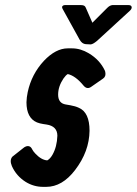

<svg xmlns="http://www.w3.org/2000/svg" viewBox="-20 -727 540 758"><path d="M344.7 -637.2 403.8 -696.3Q413.6 -706.1 424.3 -707Q427.2 -707 431.2 -707H486.8Q500 -707 500 -697.3Q499.5 -690.9 492.7 -684.6L362.8 -565.4Q346.2 -551.8 337.9 -551.8Q336.4 -551.8 335.4 -551.8L317.9 -552.7Q304.2 -554.2 295.4 -568.8Q294.9 -569.8 294.4 -570.3L228 -690.4Q221.2 -701.2 230 -705.6Q233.4 -707 237.8 -707H298.3Q312.5 -707 316.4 -700.7Q317.4 -698.7 318.8 -696.3ZM247.6 -536.1Q247.6 -536.1 264.2 -536.1Q297.9 -536.1 330.6 -516.6Q374 -490.7 394 -448.2Q395 -446.3 395.5 -443.4Q399.4 -425.3 387.2 -417L339.4 -383.8Q323.7 -373 310.1 -388.7Q278.3 -427.7 247.6 -434.6Q239.7 -430.2 230.5 -417Q209.5 -385.7 209.5 -353.5Q209.5 -319.3 239.7 -314.5L257.3 -311.5Q277.3 -308.1 291.5 -301.3Q333.5 -283.2 333.5 -210.9Q332.5 -128.9 276.4 -55.7Q225.6 10.7 162.6 10.7H149.9Q113.3 10.7 81.5 -8.8Q44.4 -32.2 26.9 -71.3Q17.1 -94.7 28.8 -108.4L70.8 -141.6Q76.2 -146.5 82.5 -148.9Q99.1 -154.3 106.9 -137.7Q110.8 -129.9 119.1 -121.1Q142.6 -95.7 166.5 -93.8Q177.7 -99.6 187 -115.7Q205.1 -147.5 206.5 -191.4Q206.1 -229 163.6 -235.4L150.9 -237.3Q137.2 -239.3 126 -243.7Q84.5 -261.2 84.5 -323.2Q85 -342.8 89.4 -363.3Q104.5 -434.1 153.3 -486.8Q200.2 -536.1 247.6 -536.1Z"/></svg>

Font: Allan
Style: Bold
Weight: 500
Italic angle: -14.3°
Version: Version 1.002